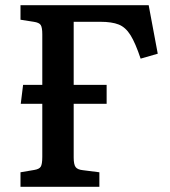

<svg xmlns="http://www.w3.org/2000/svg" viewBox="-20 -720 655 740"><path d="M59 0V-56L112 -65Q131 -68 137 -77.5Q143 -87 143 -116V-320H60L69 -393H143V-588Q143 -614 137 -623.5Q131 -633 110 -636L59 -644V-700H553L588 -513L522 -494Q502 -554 483 -584.5Q464 -615 437.5 -625.5Q411 -636 367 -636H264V-393H391V-320H264V-113Q264 -86 271.5 -76Q279 -66 300 -64L363 -56V0Z"/></svg>

Font: Literata Medium
Style: Regular
Weight: 500
Designer: Latin by Veronika Burian and Jose Scaglione. Greek by Irene Vlachou. Cyrillic by Vera Evstafieva.
Foundry: TypeTogether
Version: Version 3.103; ttfautohint (v1.8.4.7-5d5b);gftools[0.9.29]